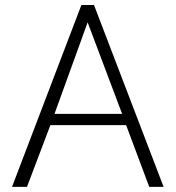

<svg xmlns="http://www.w3.org/2000/svg" viewBox="-20 -730 686 750"><path d="M347.2 -710.4H297.9L26.9 0H85.4L176.8 -241.2H472.7L563 0H619.1ZM457 -285.2H192.9L322.3 -642.6Z"/></svg>

Font: My Font
Style: ExtraLight
Weight: 500
Designer: Vernon Adams
Foundry: newtypography
Version: Version 0.001